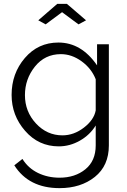

<svg xmlns="http://www.w3.org/2000/svg" viewBox="-20 -750 658 993"><path d="M178 -645 276 -730H326L425 -645L386 -624L301 -687L216 -624ZM40 -259Q40 -370 108.5 -450Q177 -530 282 -530Q401 -530 482 -412V-521H543V2Q543 107 470.5 165Q398 223 288 223Q129 223 54 105L96 72Q126 120 176.5 144.5Q227 169 288 169Q368 169 421.5 125.5Q475 82 475 2V-101Q445 -52 393 -22.5Q341 7 284 7Q180 7 110 -73Q40 -153 40 -259ZM475 -179V-340Q453 -396 402 -433Q351 -470 295 -470Q212 -470 160.5 -405.5Q109 -341 109 -258Q109 -173 166 -111.5Q223 -50 303 -50Q362 -50 414 -90Q466 -130 475 -179Z"/></svg>

Font: Raleway-v4020
Style: Regular
Weight: 400
Designer: Matt McInerney, Pablo Impallari, Rodrigo Fuenzalida
Foundry: Matt McInerney, Pablo Impallari, Rodrigo Fuenzalida
Version: Version 4.020;PS 004.020;hotconv 1.0.88;makeotf.lib2.5.64775